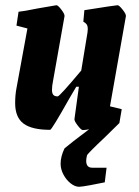

<svg xmlns="http://www.w3.org/2000/svg" viewBox="-20 -489 533 735"><path d="M462 -427 401 -82 446 -71 437 -18 383 35Q314 100 313 106Q310 118 310 127Q310 153 333 153H388L381 209Q358 214 325 220Q292 226 283 226Q267 226 250.5 213Q234 200 223 179.5Q212 159 212 138Q212 110 227 79Q249 60 321 6Q305 9 297 9Q291 9 277.5 -8.5Q264 -26 265 -33L282 -157H272L246 -113Q178 8 172 8Q102 8 70 -16Q38 -40 38 -94Q38 -125 43 -151L85 -380L43 -391L51 -444Q66 -445 126 -457Q194 -469 196 -469Q202 -469 215 -452Q228 -435 227 -427L183 -179Q179 -160 179 -145Q179 -132 184 -126Q189 -120 201 -120Q208 -120 291 -219L315 -365Q316 -370 316 -377Q316 -390 311.5 -396Q307 -402 299 -406L303 -450Q423 -469 430 -469Q436 -469 449.5 -452Q463 -435 462 -427Z"/></svg>

Font: Grenze
Style: Bold Italic
Weight: 700
Italic angle: -10°
Designer: Renata Polastri
Foundry: Omnibus-Type
Version: Version 1.002; ttfautohint (v1.8)